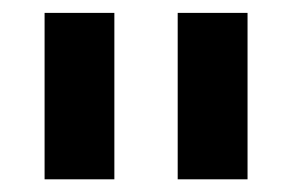

<svg xmlns="http://www.w3.org/2000/svg" viewBox="-20 -695 453 298"><path d="M49.2 -416.7V-675H157.5V-416.7ZM255.8 -416.7V-675H364.2V-416.7Z"/></svg>

Font: Funnel Display Light
Style: Bold
Weight: 700
Version: Version 1.000